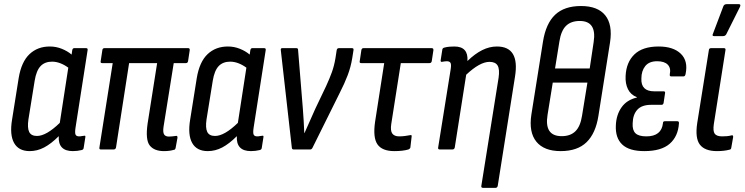

<svg xmlns="http://www.w3.org/2000/svg" viewBox="-20 -720 3587 925"><path d="M123 8Q70 8 48 -31Q26 -70 38 -143L70 -344Q83 -422 122 -459Q161 -496 220 -496Q250 -496 277.5 -485Q305 -474 325 -457L328 -478Q330 -488 337 -488H395Q404 -488 402 -478L344 -106Q340 -80 344 -71.5Q348 -63 361 -63Q368 -63 374.5 -64.5Q381 -66 386 -66Q393 -68 391 -58L383 -7Q382 1 373 3Q353 8 331 8Q259 8 263 -64Q226 -27 192.5 -9.5Q159 8 123 8ZM117 -145Q111 -104 120.5 -84.5Q130 -65 158 -65Q203 -65 268 -128L309 -394Q290 -408 270 -415.5Q250 -423 231 -423Q196 -423 175.5 -401.5Q155 -380 147 -331Z M770 8Q723 8 701.5 -19Q680 -46 691 -124L737 -416H602L539 -10Q537 0 528 0H465Q457 0 459 -10L523 -416H472Q463 -416 465 -425L473 -478Q474 -488 483 -488H887Q895 -488 894 -478L886 -425Q884 -416 876 -416H817L768 -110Q764 -83 770.5 -72.5Q777 -62 794 -62Q802 -62 810 -63Q818 -64 826 -65Q836 -68 835 -56L826 -7Q824 2 817 2Q797 8 770 8Z M981 8Q928 8 906 -31Q884 -70 896 -143L928 -344Q941 -422 980 -459Q1019 -496 1078 -496Q1108 -496 1135.5 -485Q1163 -474 1183 -457L1186 -478Q1188 -488 1195 -488H1253Q1262 -488 1260 -478L1202 -106Q1198 -80 1202 -71.5Q1206 -63 1219 -63Q1226 -63 1232.5 -64.5Q1239 -66 1244 -66Q1251 -68 1249 -58L1241 -7Q1240 1 1231 3Q1211 8 1189 8Q1117 8 1121 -64Q1084 -27 1050.5 -9.5Q1017 8 981 8ZM975 -145Q969 -104 978.5 -84.5Q988 -65 1016 -65Q1061 -65 1126 -128L1167 -394Q1148 -408 1128 -415.5Q1108 -423 1089 -423Q1054 -423 1033.5 -401.5Q1013 -380 1005 -331Z M1394 0Q1387 0 1386 -8L1333 -477Q1331 -488 1339 -488H1408Q1416 -488 1416 -480L1439 -197Q1441 -168 1443 -138.5Q1445 -109 1446 -79H1447Q1460 -108 1473 -137.5Q1486 -167 1499 -196L1551 -305Q1568 -342 1579 -372.5Q1590 -403 1596 -439L1602 -478Q1604 -488 1612 -488H1676Q1685 -488 1683 -478L1677 -440Q1670 -397 1655 -357.5Q1640 -318 1616 -271L1485 -7Q1481 0 1475 0Z M1880 8Q1821 8 1798.5 -24.5Q1776 -57 1787 -133L1831 -416H1720Q1711 -416 1713 -425L1721 -479Q1723 -488 1731 -488H2060Q2069 -488 2068 -478L2060 -425Q2058 -416 2049 -416H1911L1865 -123Q1860 -90 1870 -76.5Q1880 -63 1903 -63Q1918 -63 1932 -65Q1946 -67 1957 -69Q1965 -71 1963 -61L1957 -9Q1955 -3 1948 0Q1935 4 1917.5 6Q1900 8 1880 8Z M2098 0Q2089 0 2091 -10L2151 -385Q2155 -409 2150.5 -417Q2146 -425 2132 -425Q2127 -425 2121 -424Q2115 -423 2109 -422Q2102 -421 2103 -430L2111 -481Q2112 -489 2122 -491Q2133 -494 2145.5 -495Q2158 -496 2169 -496Q2237 -496 2232 -426Q2268 -461 2303 -478.5Q2338 -496 2374 -496Q2485 -496 2461 -350L2378 175Q2376 185 2367 185H2307Q2297 185 2299 175L2382 -345Q2388 -386 2377.5 -404Q2367 -422 2338 -422Q2292 -422 2226 -360L2171 -10Q2169 0 2160 0Z M2681 8Q2601 8 2564 -37.5Q2527 -83 2540 -168L2596 -520Q2610 -607 2654.5 -649Q2699 -691 2779 -691Q2860 -691 2896 -646Q2932 -601 2919 -516L2863 -162Q2850 -78 2806 -35Q2762 8 2681 8ZM2654 -390H2821L2840 -517Q2856 -619 2773 -619Q2731 -619 2707 -595.5Q2683 -572 2675 -520ZM2686 -64Q2728 -64 2752 -87.5Q2776 -111 2784 -162L2810 -322H2643L2618 -167Q2601 -64 2686 -64Z M3084 8Q3011 8 2977.5 -24Q2944 -56 2947 -116Q2949 -167 2974.5 -203Q3000 -239 3048 -250V-252Q3019 -263 3005.5 -290Q2992 -317 2994 -354Q2997 -420 3036.5 -458Q3076 -496 3153 -496Q3224 -496 3260 -461Q3296 -426 3283 -364Q3281 -352 3273 -352H3213Q3205 -352 3207 -363Q3213 -392 3197 -408.5Q3181 -425 3146 -425Q3107 -425 3088.5 -401.5Q3070 -378 3070 -342Q3067 -280 3132 -280H3177Q3186 -280 3184 -271L3177 -224Q3175 -215 3167 -215H3117Q3072 -215 3050.5 -191.5Q3029 -168 3028 -126Q3026 -93 3041.5 -78Q3057 -63 3094 -63Q3167 -63 3174 -127Q3174 -136 3183 -136H3243Q3252 -136 3251 -126Q3247 -63 3206.5 -27.5Q3166 8 3084 8Z M3434 8Q3376 8 3352 -23Q3328 -54 3339 -127L3395 -478Q3396 -488 3405 -488H3468Q3477 -488 3475 -478L3419 -122Q3414 -88 3423.5 -75.5Q3433 -63 3459 -63Q3471 -63 3482.5 -64Q3494 -65 3505 -68Q3513 -70 3512 -59L3503 -8Q3502 0 3495 1Q3469 8 3434 8ZM3420 -546Q3409 -546 3415 -558L3465 -690Q3469 -700 3481 -700H3539Q3551 -700 3545 -687L3479 -555Q3474 -546 3463 -546Z"/></svg>

Font: Sofia Sans Condensed Medium
Style: Italic
Weight: 500
Italic angle: -9°
Designer: Botio Nikoltchev, Ani Petrova
Foundry: lettersoup
Version: Version 4.101; ttfautohint (v1.8.4.7-5d5b)